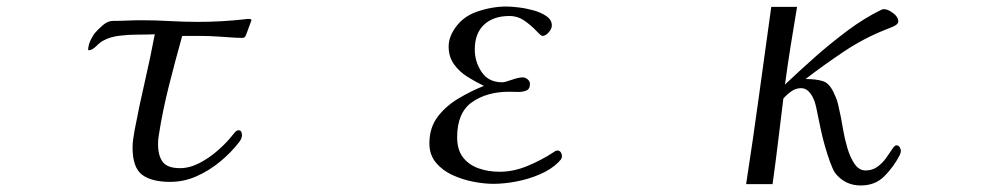

<svg xmlns="http://www.w3.org/2000/svg" viewBox="-20 -562 3040 588"><path d="M750 -500Q750 -500 745.5 -487.5Q741 -475 736.5 -463Q732 -451 731 -450Q728 -446 722 -446Q704 -446 686 -447.5Q668 -449 649 -450Q621 -452 593.5 -452Q566 -452 538 -452Q517 -377 497.5 -300Q478 -223 466 -146Q465 -140 464.5 -133.5Q464 -127 464 -121Q464 -85 478.5 -66Q493 -47 531 -47Q561 -47 591.5 -63Q622 -79 648.5 -102.5Q675 -126 692 -148Q696 -153 700.5 -158Q705 -163 711 -163Q717 -163 719 -158Q721 -153 721 -148Q721 -137 711 -125Q687 -94 653.5 -66.5Q620 -39 581.5 -22Q543 -5 501 -5Q444 -5 415 -27Q386 -49 386 -110Q386 -124 388 -136.5Q390 -149 392 -162Q406 -236 423 -309.5Q440 -383 454 -457Q432 -456 402.5 -456Q373 -456 345 -452.5Q317 -449 297 -438Q287 -433 274.5 -420.5Q262 -408 251 -408L250 -409V-411Q251 -425 256.5 -437Q262 -449 269 -459Q279 -471 294.5 -484.5Q310 -498 326 -498Q348 -498 369.5 -499Q391 -500 413 -500Q457 -500 500 -497.5Q543 -495 586 -495Q622 -495 658 -497Q694 -499 730 -503Q734 -504 737 -504Q740 -504 743 -504Q750 -504 750 -500Z M1701 -84Q1701 -78 1698 -74Q1695 -70 1690 -65Q1668 -43 1633 -28Q1598 -13 1560.5 -6Q1523 1 1491 1Q1463 1 1429.5 -5.5Q1396 -12 1365.5 -26Q1335 -40 1315 -64Q1295 -88 1295 -123Q1295 -171 1320.5 -204.5Q1346 -238 1385 -261Q1424 -284 1462 -299Q1437 -311 1412 -326.5Q1387 -342 1370.5 -365Q1354 -388 1354 -419Q1354 -433 1358 -445.5Q1362 -458 1369 -469Q1394 -510 1440 -526Q1486 -542 1531 -542Q1544 -542 1566.5 -539.5Q1589 -537 1613 -530.5Q1637 -524 1653.5 -512.5Q1670 -501 1670 -484Q1670 -474 1660.5 -463Q1651 -452 1641 -452Q1637 -452 1622.5 -467.5Q1608 -483 1587 -498Q1566 -513 1540 -513Q1491 -513 1462.5 -486.5Q1434 -460 1434 -410Q1434 -373 1455 -341.5Q1476 -310 1518 -310Q1526 -310 1547 -317.5Q1568 -325 1581 -325Q1589 -325 1596 -319Q1603 -313 1603 -305Q1603 -289 1591.5 -284.5Q1580 -280 1565 -280.5Q1550 -281 1539 -281Q1471 -281 1425.5 -249Q1380 -217 1380 -142Q1380 -103 1398 -80Q1416 -57 1445.5 -46.5Q1475 -36 1510 -36Q1553 -36 1596 -54Q1639 -72 1674 -95Q1677 -97 1680 -99Q1683 -101 1687 -101Q1694 -101 1697.5 -95.5Q1701 -90 1701 -84Z M2739 -100Q2739 -94 2735 -86Q2716 -50 2688 -22Q2660 6 2616 6Q2567 6 2537 -33Q2530 -44 2522 -66Q2514 -88 2506.5 -114Q2499 -140 2494 -164Q2489 -188 2486 -202Q2483 -216 2480 -231.5Q2477 -247 2471 -260Q2466 -272 2456.5 -282Q2447 -292 2433 -292Q2417 -292 2403 -282Q2389 -272 2379 -260Q2371 -195 2363 -129Q2355 -63 2346 2H2265Q2286 -134 2304.5 -269.5Q2323 -405 2342 -541H2421Q2411 -482 2401.5 -422.5Q2392 -363 2384 -303Q2426 -343 2474.5 -386Q2523 -429 2574.5 -467.5Q2626 -506 2677 -531Q2682 -534 2687 -534Q2699 -534 2715 -522Q2731 -510 2731 -497Q2731 -487 2714 -480Q2697 -473 2689 -470Q2624 -444 2563.5 -403.5Q2503 -363 2447 -320Q2481 -320 2501.5 -313Q2522 -306 2536 -272Q2544 -256 2547.5 -238.5Q2551 -221 2555 -204Q2558 -189 2562.5 -162.5Q2567 -136 2575.5 -107.5Q2584 -79 2597.5 -59.5Q2611 -40 2631 -40Q2652 -40 2667.5 -51.5Q2683 -63 2694 -78.5Q2705 -94 2712.5 -105.5Q2720 -117 2725 -117Q2732 -117 2735.5 -111Q2739 -105 2739 -100Z"/></svg>

Font: Kaisei Opti
Style: Regular
Weight: 400
Designer: Font-Kai, 金井和夫
Foundry: KAZUO KANAI
Version: Version 5.003